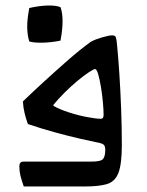

<svg xmlns="http://www.w3.org/2000/svg" viewBox="-20 -675 531 695"><path d="M404 -509Q408 -469 412 -408.5Q416 -348 418.5 -280.5Q421 -213 421 -150Q421 -82 409 -50Q397 -18 368 -9Q339 0 287 0H66Q58 -23 54 -39Q50 -55 50 -73Q50 -90 65 -90Q124 -90 187 -90Q250 -90 310 -90Q345 -90 353 -99.5Q361 -109 361 -133Q361 -144 356.5 -150Q352 -156 329 -160Q309 -164 269.5 -173Q230 -182 180.5 -195.5Q131 -209 81 -226Q74 -245 69 -265.5Q64 -286 63 -308Q94 -338 136.5 -377Q179 -416 224 -455.5Q269 -495 309 -524Q326 -533 350.5 -540Q375 -547 386 -547Q397 -547 399.5 -540Q402 -533 404 -509ZM175 -291Q196 -279 230 -268Q264 -257 296.5 -251Q329 -245 345 -245Q355 -245 355 -259Q355 -277 352.5 -304.5Q350 -332 345.5 -359.5Q341 -387 335.5 -406Q330 -425 324 -425Q319 -425 301 -413Q283 -401 259.5 -381.5Q236 -362 213 -339Q190 -316 173 -295Q172 -293 175 -291ZM86 -525Q79 -547 78.5 -575.5Q78 -604 86 -646Q121 -654 151.5 -655Q182 -656 199 -649Q214 -608 199 -528Q165 -521 133 -520.5Q101 -520 86 -525Z"/></svg>

Font: Ruwudu
Style: Regular
Weight: 400
Designer: Becca Hirsbrunner Spalinger
Foundry: SIL International
Version: Version 3.000